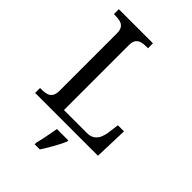

<svg xmlns="http://www.w3.org/2000/svg" viewBox="-268 -826 1158 1158"><g transform="rotate(45 311.5 -246.5)"><path d="M38 0V-42H51Q74 -42 92.5 -47Q111 -52 122 -67.5Q133 -83 133 -114V-600Q133 -632 122 -647Q111 -662 92.5 -667Q74 -672 51 -672H38V-714H329V-672H316Q294 -672 275.5 -667.5Q257 -663 245.5 -648.5Q234 -634 234 -604V-50H431Q461 -50 479.5 -63.5Q498 -77 507 -98Q516 -119 519 -140L529 -215H581L574 0ZM255 208Q261 186 266 161Q271 136 276 110.5Q281 85 285 61H382V71Q373 92 359 119Q345 146 329 173Q313 200 299 221H255Z"/></g></svg>

Font: Noto Rashi Hebrew
Style: Regular
Weight: 400
Version: Version 1.006